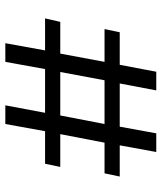

<svg xmlns="http://www.w3.org/2000/svg" viewBox="37 -637 606 720"><g transform="rotate(90 340.0 -277.0)"><path d="M142 6 169 -143H49L62 -200H181L212 -366H89L101 -423H223L249 -560H319L293 -423H455L480 -560H550L525 -423H642L630 -366H515L483 -200H606L594 -143H472L445 6H375L403 -143H239L212 6ZM281 -366 250 -200H413L445 -366Z"/></g></svg>

Font: Literata 36pt
Style: Bold Italic
Weight: 700
Italic angle: -2°
Designer: Latin by Veronika Burian and Jose Scaglione. Greek by Irene Vlachou. Cyrillic by Vera Evstafieva
Foundry: TypeTogether
Version: Version 3.002